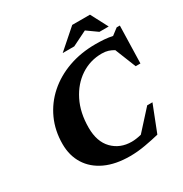

<svg xmlns="http://www.w3.org/2000/svg" viewBox="-197 -1009 1122 1175"><g transform="rotate(-30 364.5 -421.5)"><path d="M594 -16Q550 -5 493.8 5Q437.5 15 385 15Q283 15 211 -18.5Q139 -52 100.8 -113Q62.5 -174 62.5 -255.5Q62.5 -350.5 98.5 -429.2Q134.5 -508 199.2 -565.2Q264 -622.5 351.5 -653.8Q439 -685 542.5 -685Q574 -685 603.5 -682.8Q633 -680.5 661.5 -674.5L706.5 -709H729L722 -445H688.5L629.5 -592.5Q611.5 -603.5 591.8 -609.8Q572 -616 547 -616Q464.5 -616 397.5 -571.8Q330.5 -527.5 290.8 -448Q251 -368.5 251 -262.5Q251 -163.5 303.5 -110Q356 -56.5 437.5 -56.5Q451.5 -56.5 468.8 -58.8Q486 -61 506 -66L630 -202.5H667ZM342 -738 478.5 -858H604L667 -738H601.5L528.5 -790L423.5 -738Z"/></g></svg>

Font: Newsreader Text ExtraBold
Style: Italic
Weight: 800
Italic angle: -17°
Designer: Hugues Gentile
Foundry: Production Type
Version: Version 1.001